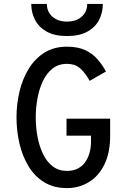

<svg xmlns="http://www.w3.org/2000/svg" viewBox="-20 -951 656 983"><path d="M322.5 12Q255 12 206 -18.2Q157 -48.5 125.8 -100.2Q94.5 -152 79.5 -216.8Q64.5 -281.5 64.5 -350Q64.5 -418.5 80 -483.2Q95.5 -548 127.5 -599.8Q159.5 -651.5 208 -681.8Q256.5 -712 322.5 -712Q379.5 -712 417.5 -693.8Q455.5 -675.5 480.2 -646.5Q505 -617.5 522.5 -585L439 -537Q420.5 -572 393.8 -598Q367 -624 322.5 -624Q278.5 -624 248 -599.2Q217.5 -574.5 198.8 -534Q180 -493.5 171.5 -445.2Q163 -397 163 -350Q163 -297.5 172.5 -248.5Q182 -199.5 201.2 -160.5Q220.5 -121.5 250.8 -98.8Q281 -76 322.5 -76Q382 -76 414 -118.2Q446 -160.5 446 -228V-256.5H320.5V-343.5H544V-256.5Q544 -169.5 514.8 -109.5Q485.5 -49.5 435.2 -18.8Q385 12 322.5 12ZM323 -766.5Q259.5 -766.5 219.2 -789Q179 -811.5 159.5 -849Q140 -886.5 140 -931H220Q220 -890.5 248.5 -865.5Q277 -840.5 323 -840.5Q370 -840.5 398.2 -865.5Q426.5 -890.5 426.5 -931H506.5Q506.5 -886.5 487.2 -849Q468 -811.5 427.5 -789Q387 -766.5 323 -766.5Z"/></svg>

Font: Overpass Mono Light Medium
Style: Regular
Weight: 500
Monospace: yes
Version: Version 4.000